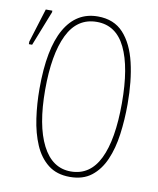

<svg xmlns="http://www.w3.org/2000/svg" viewBox="-83 -789 714 865"><g transform="rotate(10 274.5 -357.0)"><path d="M495 -358Q495 -286 486 -219.5Q477 -153 454.5 -101.5Q432 -50 393.5 -20Q355 10 295 10Q235 10 195.5 -21Q156 -52 133.5 -104.5Q111 -157 101.5 -223Q92 -289 92 -358Q92 -541 144.5 -632.5Q197 -724 295 -724Q369 -724 412.5 -676.5Q456 -629 475.5 -546.5Q495 -464 495 -358ZM118 -358Q118 -195 164 -105Q210 -15 295 -15Q383 -15 426 -103Q469 -191 469 -358Q469 -522 426 -610.5Q383 -699 295 -699Q205 -699 161.5 -609.5Q118 -520 118 -358ZM10 -547V-559L58 -714H88V-707L25 -547Z"/></g></svg>

Font: Noto Sans ExtraCondensed Thin
Style: Regular
Weight: 100
Width: 2
Designer: Monotype Design Team
Foundry: Monotype Imaging Inc.
Version: Version 2.013; ttfautohint (v1.8.4.7-5d5b)